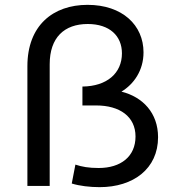

<svg xmlns="http://www.w3.org/2000/svg" viewBox="-20 -767 714 792"><path d="M391 5C530 5 632 -71 632 -201C632 -301 569 -367 481 -389C532 -420 572 -476 572 -551C572 -663 485 -747 341 -747C199 -747 93 -662 93 -494V0H185V-502C185 -612 245 -668 342 -668C432 -668 483 -619 483 -547C483 -465 421 -411 320 -410V-332H377C474 -332 539 -286 539 -204C539 -121 478 -74 387 -74C346 -74 318 -79 291 -88L276 -10C308 0 351 5 391 5Z"/></svg>

Font: Montserrat-Alt1 Med
Style: Regular
Weight: 500
Designer: Differentunic
Foundry: Differentunic
Version: Version 7.222